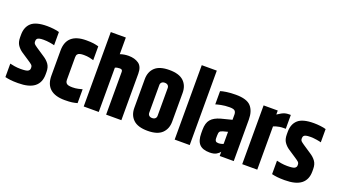

<svg xmlns="http://www.w3.org/2000/svg" viewBox="-63 -1274 3190 1811"><g transform="rotate(20 1532.5 -368.5)"><path d="M22 -434Q22 -511 68.5 -553Q115 -595 227 -595Q258 -595 292.5 -591Q327 -587 349 -580V-447Q338 -451 304.5 -456.5Q271 -462 239 -462Q210 -462 194.5 -457.5Q179 -453 173.5 -444.5Q168 -436 168 -424V-416Q168 -404 175.5 -395.5Q183 -387 208 -370L289 -316Q324 -294 346 -264Q368 -234 368 -186V-161Q368 -79 314.5 -37Q261 5 150 5Q103 5 74 1.5Q45 -2 20 -8V-143Q35 -139 65.5 -134Q96 -129 127 -129Q185 -129 201.5 -139.5Q218 -150 218 -167V-176Q218 -192 206.5 -202.5Q195 -213 161 -235L93 -280Q63 -300 42.5 -329.5Q22 -359 22 -408Z M423 -421Q423 -508 472.5 -551.5Q522 -595 619 -595Q666 -595 692.5 -591Q719 -587 744 -580V-441Q729 -446 703 -451.5Q677 -457 645 -457Q622 -457 606 -453Q590 -449 582 -438.5Q574 -428 574 -408V-182Q574 -163 582 -152Q590 -141 606 -137Q622 -133 645 -133Q677 -133 703 -139Q729 -145 744 -149V-10Q719 -3 692.5 1Q666 5 619 5Q522 5 472.5 -38.5Q423 -82 423 -169Z M809 -747H960V-580Q980 -587 1001.5 -590.5Q1023 -594 1045 -594Q1106 -594 1146.5 -566Q1187 -538 1187 -467V0H1034V-430Q1034 -442 1027.5 -448Q1021 -454 1007 -454Q992 -454 980 -451.5Q968 -449 960 -444V0H809Z M1262 -439Q1262 -513 1308 -556.5Q1354 -600 1452 -600Q1550 -600 1596 -556.5Q1642 -513 1642 -439V-151Q1642 -78 1596 -34Q1550 10 1452 10Q1354 10 1308 -34Q1262 -78 1262 -151ZM1494 -434Q1494 -451 1483 -461.5Q1472 -472 1452 -472Q1432 -472 1421 -461.5Q1410 -451 1410 -434V-156Q1410 -139 1421 -128.5Q1432 -118 1452 -118Q1472 -118 1483 -128.5Q1494 -139 1494 -156Z M1722 -747H1873V0H1722Z M1968 -576Q1988 -583 2028 -589Q2068 -595 2121 -595Q2231 -595 2273 -548.5Q2315 -502 2315 -416V0H2174V-43Q2164 -27 2139.5 -12.5Q2115 2 2072 2Q2002 2 1969.5 -32.5Q1937 -67 1937 -143V-177Q1937 -245 1967 -280.5Q1997 -316 2062 -334L2171 -362V-417Q2170 -442 2156.5 -453Q2143 -464 2105 -464Q2060 -464 2021 -456Q1982 -448 1968 -443ZM2170 -120V-241L2124 -229Q2099 -222 2092 -211Q2085 -200 2085 -171V-143Q2085 -127 2093 -118Q2101 -109 2120 -109Q2133 -109 2146.5 -112Q2160 -115 2170 -120Z M2655 -593H2672V-454H2649Q2629 -454 2610.5 -451Q2592 -448 2577 -443.5Q2562 -439 2551 -434V0H2400V-590H2542V-550Q2565 -565 2582 -574.5Q2599 -584 2616 -588.5Q2633 -593 2655 -593Z M2699 -434Q2699 -511 2745.5 -553Q2792 -595 2904 -595Q2935 -595 2969.5 -591Q3004 -587 3026 -580V-447Q3015 -451 2981.5 -456.5Q2948 -462 2916 -462Q2887 -462 2871.5 -457.5Q2856 -453 2850.5 -444.5Q2845 -436 2845 -424V-416Q2845 -404 2852.5 -395.5Q2860 -387 2885 -370L2966 -316Q3001 -294 3023 -264Q3045 -234 3045 -186V-161Q3045 -79 2991.5 -37Q2938 5 2827 5Q2780 5 2751 1.5Q2722 -2 2697 -8V-143Q2712 -139 2742.5 -134Q2773 -129 2804 -129Q2862 -129 2878.5 -139.5Q2895 -150 2895 -167V-176Q2895 -192 2883.5 -202.5Q2872 -213 2838 -235L2770 -280Q2740 -300 2719.5 -329.5Q2699 -359 2699 -408Z"/></g></svg>

Font: Khand Variable Light
Style: Regular
Weight: 300
Designer: Satya Rajpurohit
Foundry: Indian Type Foundry
Version: Version 3.000